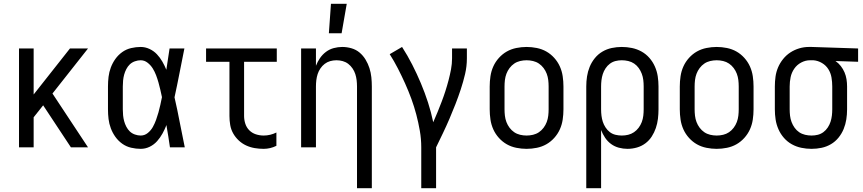

<svg xmlns="http://www.w3.org/2000/svg" viewBox="-20 -775 4540 1010"><path d="M80 0V-520H157V-278L348 -520H443L256 -283L443 0H353L207 -221L157 -158V0Z M720 8Q695 8 669.5 2Q644 -4 623 -19Q602 -34 587 -55Q572 -76 563 -100Q554 -124 551 -149Q548 -174 548 -200V-320Q548 -346 551 -371Q554 -396 563 -420Q572 -444 587 -465Q602 -486 623 -501Q644 -516 669.5 -522Q695 -528 720 -528Q744 -528 766.5 -517.5Q789 -507 805.5 -489.5Q822 -472 834 -451Q846 -430 855 -408Q859 -436 863.5 -464Q868 -492 872 -520H950Q937 -456 924.5 -391.5Q912 -327 898 -263Q913 -198 925.5 -132Q938 -66 952 0H874Q870 -28 865.5 -56.5Q861 -85 856 -113V-118Q847 -95 835 -73Q823 -51 806.5 -32.5Q790 -14 767.5 -3Q745 8 720 8ZM720 -62Q741 -62 757.5 -75.5Q774 -89 784 -107Q794 -125 801 -144.5Q808 -164 813.5 -183.5Q819 -203 823.5 -223.5Q828 -244 832 -264Q828 -283 823.5 -302.5Q819 -322 813.5 -341.5Q808 -361 801 -379.5Q794 -398 783.5 -415Q773 -432 756.5 -445Q740 -458 720 -458Q705 -458 689.5 -452.5Q674 -447 663 -436.5Q652 -426 644.5 -411.5Q637 -397 633 -382Q629 -367 627.5 -351.5Q626 -336 626 -320V-200Q626 -184 627.5 -168.5Q629 -153 633 -138Q637 -123 644.5 -108.5Q652 -94 663 -83.5Q674 -73 689.5 -67.5Q705 -62 720 -62Z M1367 8Q1343 8 1319.5 4Q1296 0 1274.5 -10Q1253 -20 1235.5 -36.5Q1218 -53 1206.5 -73.5Q1195 -94 1191 -117.5Q1187 -141 1187 -165V-450H1064V-520H1436V-450H1264V-165Q1264 -144 1270.5 -124Q1277 -104 1291.5 -89.5Q1306 -75 1326 -68.5Q1346 -62 1367 -62Q1384 -62 1401 -66Q1418 -70 1434 -78V-8Q1418 0 1401 4Q1384 8 1367 8Z M1858 215V-320Q1858 -337 1856 -353.5Q1854 -370 1849 -385.5Q1844 -401 1834.5 -415Q1825 -429 1812 -439Q1799 -449 1783 -453.5Q1767 -458 1750 -458Q1733 -458 1717 -453.5Q1701 -449 1688 -439Q1675 -429 1665.5 -415Q1656 -401 1651 -385.5Q1646 -370 1644 -353.5Q1642 -337 1642 -320V0H1564V-520H1642V-429Q1650 -450 1663 -469Q1676 -488 1694.5 -502Q1713 -516 1735.5 -522Q1758 -528 1780 -528Q1805 -528 1829 -521Q1853 -514 1871.5 -498.5Q1890 -483 1903 -461.5Q1916 -440 1923.5 -416.5Q1931 -393 1933.5 -368.5Q1936 -344 1936 -320V215ZM1710 -600 1721 -755H1804L1777 -600Z M2196 215V0Q2196 -44 2188.5 -87Q2181 -130 2170 -172Q2159 -214 2144 -255Q2129 -296 2111 -336Q2093 -376 2073 -415Q2053 -454 2030 -490L2095 -528Q2124 -483 2148.5 -435Q2173 -387 2194 -337Q2215 -287 2231.5 -236Q2248 -185 2259 -132Q2271 -159 2282 -186Q2293 -213 2303.5 -240.5Q2314 -268 2323 -296Q2332 -324 2339.5 -352.5Q2347 -381 2352.5 -410Q2358 -439 2358 -468V-520H2436V-468Q2436 -426 2426.5 -385.5Q2417 -345 2404 -305.5Q2391 -266 2376 -227.5Q2361 -189 2344.5 -150.5Q2328 -112 2310 -74.5Q2292 -37 2274 0V215Z M2750 8Q2723 8 2696 2.5Q2669 -3 2646 -16Q2623 -29 2604.5 -49.5Q2586 -70 2575 -94.5Q2564 -119 2560 -146Q2556 -173 2556 -200V-320Q2556 -347 2560 -374Q2564 -401 2575 -425.5Q2586 -450 2604.5 -470.5Q2623 -491 2646 -504Q2669 -517 2696 -522.5Q2723 -528 2750 -528Q2777 -528 2804 -522.5Q2831 -517 2854 -504Q2877 -491 2895.5 -470.5Q2914 -450 2925 -425.5Q2936 -401 2940 -374Q2944 -347 2944 -320V-200Q2944 -173 2940 -146Q2936 -119 2925 -94.5Q2914 -70 2895.5 -49.5Q2877 -29 2854 -16Q2831 -3 2804 2.5Q2777 8 2750 8ZM2750 -62Q2767 -62 2784 -66Q2801 -70 2815 -79.5Q2829 -89 2839.5 -103Q2850 -117 2856 -133Q2862 -149 2864 -166Q2866 -183 2866 -200V-320Q2866 -337 2864 -354Q2862 -371 2856 -387Q2850 -403 2839.5 -417Q2829 -431 2815 -440.5Q2801 -450 2784 -454Q2767 -458 2750 -458Q2733 -458 2716 -454Q2699 -450 2685 -440.5Q2671 -431 2660.5 -417Q2650 -403 2644 -387Q2638 -371 2636 -354Q2634 -337 2634 -320V-200Q2634 -183 2636 -166Q2638 -149 2644 -133Q2650 -117 2660.5 -103Q2671 -89 2685 -79.5Q2699 -70 2716 -66Q2733 -62 2750 -62Z M3064 215V-320Q3064 -347 3068 -373Q3072 -399 3082 -423.5Q3092 -448 3109 -469Q3126 -490 3149 -503.5Q3172 -517 3198 -522.5Q3224 -528 3251 -528Q3278 -528 3304.5 -522.5Q3331 -517 3354.5 -504Q3378 -491 3396 -470.5Q3414 -450 3425 -425Q3436 -400 3440 -373.5Q3444 -347 3444 -320V-200Q3444 -175 3441 -150Q3438 -125 3430 -101.5Q3422 -78 3408.5 -57Q3395 -36 3375 -21Q3355 -6 3330.5 1Q3306 8 3281 8Q3258 8 3235.5 2Q3213 -4 3194.5 -17.5Q3176 -31 3163 -50.5Q3150 -70 3142 -91V215ZM3251 -62Q3268 -62 3284.5 -66Q3301 -70 3315 -79.5Q3329 -89 3339.5 -103Q3350 -117 3356 -133Q3362 -149 3364 -166Q3366 -183 3366 -200V-320Q3366 -337 3364 -354Q3362 -371 3356 -387Q3350 -403 3340 -417Q3330 -431 3316 -440.5Q3302 -450 3285 -454Q3268 -458 3251 -458Q3234 -458 3218 -454Q3202 -450 3188.5 -440Q3175 -430 3165.5 -415.5Q3156 -401 3151 -385.5Q3146 -370 3144 -353.5Q3142 -337 3142 -320V-200Q3142 -183 3144 -166.5Q3146 -150 3151 -134.5Q3156 -119 3165.5 -104.5Q3175 -90 3188 -80Q3201 -70 3217.5 -66Q3234 -62 3251 -62Z M3750 8Q3723 8 3696 2.5Q3669 -3 3646 -16Q3623 -29 3604.5 -49.5Q3586 -70 3575 -94.5Q3564 -119 3560 -146Q3556 -173 3556 -200V-320Q3556 -347 3560 -374Q3564 -401 3575 -425.5Q3586 -450 3604.5 -470.5Q3623 -491 3646 -504Q3669 -517 3696 -522.5Q3723 -528 3750 -528Q3777 -528 3804 -522.5Q3831 -517 3854 -504Q3877 -491 3895.5 -470.5Q3914 -450 3925 -425.5Q3936 -401 3940 -374Q3944 -347 3944 -320V-200Q3944 -173 3940 -146Q3936 -119 3925 -94.5Q3914 -70 3895.5 -49.5Q3877 -29 3854 -16Q3831 -3 3804 2.5Q3777 8 3750 8ZM3750 -62Q3767 -62 3784 -66Q3801 -70 3815 -79.5Q3829 -89 3839.5 -103Q3850 -117 3856 -133Q3862 -149 3864 -166Q3866 -183 3866 -200V-320Q3866 -337 3864 -354Q3862 -371 3856 -387Q3850 -403 3839.5 -417Q3829 -431 3815 -440.5Q3801 -450 3784 -454Q3767 -458 3750 -458Q3733 -458 3716 -454Q3699 -450 3685 -440.5Q3671 -431 3660.5 -417Q3650 -403 3644 -387Q3638 -371 3636 -354Q3634 -337 3634 -320V-200Q3634 -183 3636 -166Q3638 -149 3644 -133Q3650 -117 3660.5 -103Q3671 -89 3685 -79.5Q3699 -70 3716 -66Q3733 -62 3750 -62Z M4249 8Q4222 8 4195.5 2.5Q4169 -3 4145.5 -16Q4122 -29 4104 -49.5Q4086 -70 4075 -95Q4064 -120 4060 -146.5Q4056 -173 4056 -200V-320Q4056 -346 4059.5 -371.5Q4063 -397 4073 -420.5Q4083 -444 4099.5 -464.5Q4116 -485 4137.5 -499Q4159 -513 4184 -520.5Q4209 -528 4235 -528H4250L4494 -520V-450L4375 -454Q4391 -443 4403 -427.5Q4415 -412 4422.5 -394.5Q4430 -377 4433 -358Q4436 -339 4436 -320V-200Q4436 -173 4432 -147Q4428 -121 4418 -96.5Q4408 -72 4391 -51Q4374 -30 4351 -16.5Q4328 -3 4302 2.5Q4276 8 4249 8ZM4249 -62Q4266 -62 4282 -66Q4298 -70 4311.5 -80Q4325 -90 4334.5 -104.5Q4344 -119 4349 -134.5Q4354 -150 4356 -166.5Q4358 -183 4358 -200V-320Q4358 -344 4354 -367.5Q4350 -391 4337.5 -411Q4325 -431 4304 -443.5Q4283 -456 4259 -458H4241Q4217 -458 4194.5 -446Q4172 -434 4158 -413.5Q4144 -393 4139 -369Q4134 -345 4134 -320V-200Q4134 -183 4136 -166Q4138 -149 4144 -133Q4150 -117 4160 -103Q4170 -89 4184 -79.5Q4198 -70 4215 -66Q4232 -62 4249 -62Z"/></svg>

Font: Iosevka Fuck
Style: Regular
Weight: 400
Monospace: yes
Designer: Belleve Invis
Foundry: Belleve Invis
Version: Version 28.0.7; ttfautohint (v1.8.3)